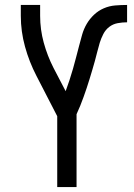

<svg xmlns="http://www.w3.org/2000/svg" viewBox="-20 -755 540 775"><path d="M211 0V-286L127 -449Q98 -505 81 -566.5Q64 -628 64 -691V-735H142V-691Q142 -636 156.5 -583Q171 -530 196 -481L245 -387Q253 -409 260.5 -431.5Q268 -454 274.5 -477Q281 -500 287 -523Q293 -546 299 -569Q305 -592 311.5 -615Q318 -638 330 -658.5Q342 -679 359.5 -695.5Q377 -712 399 -721.5Q421 -731 445 -733Q469 -735 493 -735V-665Q474 -665 455 -661.5Q436 -658 421 -646.5Q406 -635 397 -617.5Q388 -600 382.5 -582Q377 -564 372.5 -545.5Q368 -527 363 -509Q358 -491 352.5 -472.5Q347 -454 341.5 -436Q336 -418 330 -400Q324 -382 317.5 -364Q311 -346 304 -328.5Q297 -311 289 -294V0Z"/></svg>

Font: Zed Sans
Style: Regular
Weight: 400
Designer: Belleve Invis
Foundry: Belleve Invis
Version: Version 1.0.0; ttfautohint (v1.8.4)